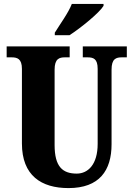

<svg xmlns="http://www.w3.org/2000/svg" viewBox="-20 -951 682 981"><path d="M260 -784V-771H335C394 -809 488 -886 509 -921V-931H347C330 -886 285 -825 260 -784ZM330 10C488 10 550 -80 550 -214V-595C550 -651 573 -658 603 -658H628V-714H403V-658H427C457 -658 479 -651 479 -599V-216C479 -111 430 -64 372 -64C300 -64 259 -99 259 -210V-595C259 -651 283 -658 312 -658H336V-714H14V-658H39C68 -658 92 -651 92 -599V-218C92 -54 191 10 330 10Z"/></svg>

Font: Noto Serif Devanagari ExtraCondensed Black
Style: Regular
Weight: 900
Width: 2
Designer: Universal Thirst, Indian Type Foundry and the Monotype Design Team
Foundry: Monotype Imaging Inc.
Version: Version 2.004